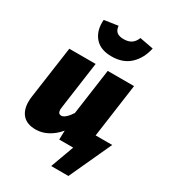

<svg xmlns="http://www.w3.org/2000/svg" viewBox="-234 -937 1090 1225"><g transform="rotate(30 311.5 -324.0)"><path d="M168 -785 169 -803 270 -818Q273 -787 290 -773.5Q307 -760 340 -760Q374 -760 396 -774.5Q418 -789 430 -820L531 -801Q514 -722 463 -674Q412 -626 328 -626Q249 -626 208.5 -669.5Q168 -713 168 -785ZM615 -139 472 172H345L408 0H305L307 -67Q273 -26 230.5 -3Q188 20 142 20Q78 20 46 -15Q14 -50 14 -112Q14 -130 17 -151L71 -534H265L217 -189Q215 -175 215 -170Q215 -138 240 -138Q254 -138 272 -154Q290 -170 307 -197L354 -534H548L493 -139Z"/></g></svg>

Font: FiraGO Heavy
Style: Italic
Weight: 900
Italic angle: -8°
Designer: bBox Type GmbH
Foundry: bBox Type GmbH
Version: Version 1.001